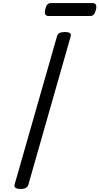

<svg xmlns="http://www.w3.org/2000/svg" viewBox="-20 -1225 652 1259"><path d="M115 14Q93 14 82.5 7Q72 0 76 -16L354 -988Q358 -1002 370.5 -1008.5Q383 -1015 405 -1015Q428 -1015 438 -1008Q448 -1001 443 -985L166 -14Q162 0 150 7Q138 14 115 14ZM300 -1120Q281 -1120 276.5 -1131.5Q272 -1143 276 -1161Q281 -1183 289.5 -1194Q298 -1205 316 -1205H585Q605 -1205 609.5 -1192.5Q614 -1180 609 -1161Q604 -1141 595.5 -1130.5Q587 -1120 570 -1120Z"/></svg>

Font: Playwrite AU NSW
Style: Regular
Weight: 400
Designer: Veronika Burian, José Scaglione
Foundry: TypeTogether
Version: Version 1.002